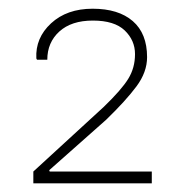

<svg xmlns="http://www.w3.org/2000/svg" viewBox="-20 -742 434 436"><path d="M324.7 -325.7H55.7V-352.5L215.3 -499Q255.9 -538.1 271.2 -563Q286.6 -587.9 286.6 -619.1Q286.6 -650.4 263.2 -672.9Q239.7 -695.3 190.9 -695.3Q142.1 -695.3 114.7 -670.4Q87.4 -645.5 87.4 -606.4H64L62.5 -609.4Q60.1 -655.8 95.9 -689Q131.8 -722.2 190.4 -722.2Q249 -722.2 281.5 -694.1Q314 -666 314 -612.3Q314 -578.1 289.8 -545.7Q265.6 -513.2 221.2 -470.2L91.8 -355.5L92.8 -352.5H324.7Z"/></svg>

Font: Roboto-Thin
Style: Regular
Weight: 250
Designer: Google
Version: Version 1.100141; 2013; ttfautohint (v0.94.14-c901) -l 8 -r 